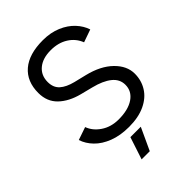

<svg xmlns="http://www.w3.org/2000/svg" viewBox="-261 -824 1136 1136"><g transform="rotate(-45 307.0 -256.0)"><path d="M50.8 -143.8 131.5 -171.5Q148.2 -125.3 194.3 -94.2Q240.5 -63 303.7 -62.8Q384.3 -62.7 430.8 -94.5Q477.2 -126.3 477.2 -179.8Q477.2 -227 437.9 -258.3Q398.7 -289.7 327.7 -307.3L251 -326.8Q172.3 -347 125.2 -392.2Q78.2 -437.5 78.2 -509.8Q78.2 -606.2 140 -659.1Q201.8 -712 317.5 -712Q382.8 -712 433.2 -690.4Q483.7 -668.8 516 -634Q548.3 -599.2 561.5 -558.5L481.8 -530.5Q462.5 -580.2 417.2 -608.7Q372 -637.2 309.2 -637.2Q241.8 -637.2 202.5 -604.6Q163.2 -572 163.2 -516.5Q163.2 -470.2 191.9 -444.2Q220.7 -418.2 275.3 -404.5L352.2 -385.8Q451.2 -361.7 507.1 -307Q563 -252.3 563 -187.2Q563 -130.8 534.8 -85.7Q506.7 -40.5 451 -14.2Q395.3 12 316.7 12Q243.3 12 188.2 -9.4Q133 -30.8 98.8 -66.1Q64.5 -101.3 50.8 -143.8ZM278.7 60H365.8L301 200H232.7Z"/></g></svg>

Font: Oak Sans Light
Style: Regular
Weight: 400
Designer: Erik Kennedy, Walven
Foundry: Erik Kennedy, Walven
Version: Version 1.100;Glyphs 3.1.2 (3151)